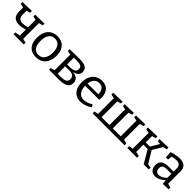

<svg xmlns="http://www.w3.org/2000/svg" viewBox="404 -1998 3468 3468"><g transform="rotate(45 2137.5 -264.5)"><path d="M556 -487 479 -467V-64L556 -46V0H295V-46L394 -63V-215Q307 -190 244 -190Q164 -190 120.5 -231.5Q77 -273 77 -361V-463L-1 -481V-526L234 -532V-487L162 -467V-374Q162 -309 189.5 -281Q217 -253 273 -253Q317 -253 394 -271V-466L322 -481V-526L556 -532Z M1122 -274Q1122 -143 1054.5 -67Q987 9 869 9Q760 9 699 -59Q638 -127 638 -253Q638 -385 704 -461.5Q770 -538 886 -538Q997 -538 1059.5 -468.5Q1122 -399 1122 -274ZM726 -258Q726 -156 764 -104.5Q802 -53 874 -53Q951 -53 992.5 -110Q1034 -167 1034 -269Q1034 -370 994.5 -422.5Q955 -475 882 -475Q806 -475 766 -419Q726 -363 726 -258Z M1686 -143Q1686 -71 1630 -35.5Q1574 0 1457 0H1204V-46L1281 -62V-464L1204 -480V-526L1366 -529H1465Q1563 -529 1613 -498.5Q1663 -468 1663 -402Q1663 -350 1631 -320Q1599 -290 1535 -279Q1686 -264 1686 -143ZM1366 -471V-299H1424Q1505 -299 1541 -321Q1577 -343 1577 -389Q1577 -433 1545.5 -452Q1514 -471 1447 -471ZM1447 -59Q1526 -59 1561.5 -80.5Q1597 -102 1597 -153Q1597 -251 1466 -251H1366V-59Z M2200 -115 2230 -67Q2176 -29 2119.5 -10Q2063 9 2009 9Q1941 9 1889.5 -21.5Q1838 -52 1809 -112Q1780 -172 1780 -256Q1780 -342 1810 -405.5Q1840 -469 1895.5 -503.5Q1951 -538 2025 -538Q2128 -538 2180 -475Q2232 -412 2232 -307Q2232 -277 2229 -257H1868Q1870 -163 1912 -109.5Q1954 -56 2029 -56Q2109 -56 2200 -115ZM1871 -316H2145Q2145 -385 2114 -429Q2083 -473 2019 -473Q1956 -473 1918 -431Q1880 -389 1871 -316Z M3131 -532V-487L3054 -467V-64L3131 -46V0H2316V-46L2394 -64V-463L2316 -481V-526L2551 -532V-487L2479 -467V-65H2681V-466L2609 -481V-526L2838 -532V-487L2766 -467V-65H2969V-466L2897 -481V-526Z M3538 -287 3675 -60 3750 -45V0H3620L3475 -248H3366V-64L3450 -46V0H3203V-46L3281 -62V-466L3203 -481V-526L3438 -532V-487L3366 -469V-307H3473L3570 -470L3501 -480V-525L3723 -532V-487L3652 -473Z M4180 -63 4257 -47V-1L4114 5L4103 -82Q4061 -38 4012 -14.5Q3963 9 3916 9Q3855 9 3816.5 -30Q3778 -69 3778 -141Q3778 -223 3828.5 -256.5Q3879 -290 3974 -290H4095V-372Q4095 -473 3987 -473Q3939 -473 3880 -455L3870 -373H3814L3806 -500Q3923 -538 4007 -538Q4090 -538 4135 -501Q4180 -464 4180 -388ZM3944 -55Q3978 -55 4017.5 -74.5Q4057 -94 4095 -129V-234H3988Q3920 -234 3892 -213.5Q3864 -193 3864 -147Q3864 -102 3886 -78.5Q3908 -55 3944 -55Z"/></g></svg>

Font: Bitter Pro
Style: Regular
Weight: 400
Designer: Sol Matas, and Bitter project Authors
Foundry: Sol Matas
Version: Version 1.010